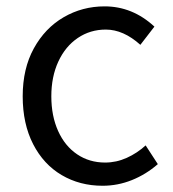

<svg xmlns="http://www.w3.org/2000/svg" viewBox="-20 -576 548 609"><path d="M52 -270.6Q52 -358.4 87.4 -422.7Q122.8 -487 182 -521.4Q241.2 -555.8 311.8 -555.8Q400.4 -555.8 469.8 -491.6L425.2 -433.8Q371.4 -482.2 315.6 -482.2Q266.2 -482.2 226.8 -455.6Q187.4 -429 165.1 -380.9Q142.8 -332.8 142.8 -270.6Q142.8 -208.4 164.3 -160.6Q185.8 -112.8 224.6 -86.6Q263.4 -60.4 313.4 -60.4Q349 -60.4 382 -75.3Q415 -90.2 442 -114.8L480.6 -55.4Q443.2 -22.8 398.4 -4.8Q353.6 13.2 305.4 13.2Q233.2 13.2 175.6 -20.7Q118 -54.6 85 -119Q52 -183.4 52 -270.6Z"/></svg>

Font: 寒蝉端黑体 Light
Style: Regular
Weight: 300
Designer: ChillDuanSans {Warren2060}; 
Source Han Sans {Ryoko NISHIZUKA 西塚涼子 (kana, bopomofo & ideographs); Paul D. Hunt (Latin, G
Foundry: ChillType&Adobe
Version: Version 1.300;Glyphs 3.3 (3306)